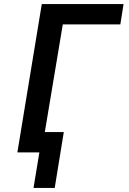

<svg xmlns="http://www.w3.org/2000/svg" viewBox="-20 -755 640 951"><path d="M251 176H146L175 0H66L187 -735H592L576 -634H291L202 -101H296Z"/></svg>

Font: Iosevka Aile Oblique
Style: Bold
Weight: 700
Italic angle: -9°
Designer: Belleve Invis
Foundry: Belleve Invis
Version: Version 31.1.0; ttfautohint (v1.8.4)